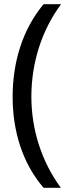

<svg xmlns="http://www.w3.org/2000/svg" viewBox="-20 -734 340 912"><path d="M40 -274C40 -113 86 41 187 158H269C177 33 129 -120 129 -275C129 -433 177 -589 270 -714H187C86 -593 40 -437 40 -274Z"/></svg>

Font: Noto Sans Psalter Pahlavi
Style: Regular
Weight: 400
Designer: Monotype Design Team
Foundry: Monotype Imaging Inc.
Version: Version 2.002